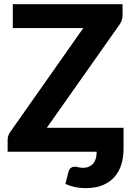

<svg xmlns="http://www.w3.org/2000/svg" viewBox="-20 -746 654 944"><path d="M582.5 -725.5V-670.5Q582.5 -659 578.8 -647.2Q575 -635.5 568 -625.5L210 -117.5H587.5V-14.5Q587.5 26 577 61.2Q566.5 96.5 543.8 122.8Q521 149 485.8 164Q450.5 179 401 179Q374.5 179 350.8 174.2Q327 169.5 301.5 158.5L316.5 99.5Q321 83.5 329.8 78.5Q338.5 73.5 347 73.5Q355 73.5 364.8 76.2Q374.5 79 388 79Q405.5 79 418.2 73Q431 67 439.2 56.8Q447.5 46.5 451.2 33.5Q455 20.5 455 6.5V0H17.5V-58.5Q17.5 -69 21 -79.2Q24.5 -89.5 31 -98L389.5 -608H43V-725.5Z"/></svg>

Font: Lato Heavy
Style: Regular
Weight: 800
Designer: Lukasz Dziedzic
Foundry: tyPoland Lukasz Dziedzic
Version: Version 2.007; 2014-02-27